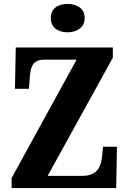

<svg xmlns="http://www.w3.org/2000/svg" viewBox="-20 -955 654 975"><path d="M323 -791C370 -791 410 -815 410 -863C410 -913 370 -935 323 -935C275 -935 238 -913 238 -863C238 -815 275 -791 323 -791ZM39 0H570L574 -210H503L499 -165C494 -114 478 -62 398 -62H222L553 -662V-714H60L56 -504H127L131 -560C135 -615 146 -652 204 -652H369L39 -51Z"/></svg>

Font: Noto Serif Myanmar Condensed ExtraBold
Style: Regular
Weight: 800
Width: 3
Designer: Ben Mitchell and the Monotype Design Team
Foundry: Monotype Imaging Inc.
Version: Version 2.106